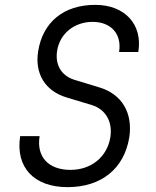

<svg xmlns="http://www.w3.org/2000/svg" viewBox="-20 -760 640 790"><path d="M258 10C397 10 491 -66 512 -195C527 -295 482 -372 390 -400L285 -432C232 -449 206 -494 215 -551C226 -621 285 -670 361 -670C437 -670 482 -620 470 -546H549C568 -660 493 -740 372 -740C242 -740 156 -669 137 -549C122 -456 167 -385 254 -359L357 -328C416 -310 444 -258 434 -195C421 -115 356 -61 270 -61C180 -61 129 -114 143 -200H63C43 -71 120 10 258 10Z"/></svg>

Font: JetBrains Mono Light
Style: Italic
Weight: 336
Italic angle: -9°
Monospace: yes
Designer: Philipp Nurullin, Konstantin Bulenkov
Foundry: JetBrains
Version: Version 2.305